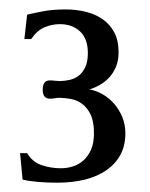

<svg xmlns="http://www.w3.org/2000/svg" viewBox="-20 -747 325 415"><path d="M109.4 -694.8Q92.3 -694.8 76.2 -688Q60.1 -681.2 47.4 -662.6H32.7L38.6 -715.3Q55.2 -719.2 74.7 -722.9Q94.2 -726.6 122.1 -726.6Q145 -726.6 165.8 -721.4Q186.5 -716.3 202.1 -705.3Q217.8 -694.3 227.1 -676.8Q236.3 -659.2 236.3 -633.8Q236.3 -616.2 230.7 -602.8Q225.1 -589.4 216.1 -579.6Q207 -569.8 195.8 -563.5Q184.6 -557.1 173.3 -553.7Q187.5 -551.3 201.4 -543.5Q215.3 -535.6 226.3 -523.2Q237.3 -510.7 244.1 -494.4Q251 -478 251 -459Q251 -432.6 240.5 -412.8Q230 -393.1 210.4 -379.4Q190.9 -365.7 163.8 -358.9Q136.7 -352.1 103 -352.1Q82.5 -352.1 62.3 -353.8Q42 -355.5 28.8 -358.9L23.4 -416H38.6Q49.8 -397 69.8 -390.1Q89.8 -383.3 111.8 -383.3Q124.5 -383.3 137.2 -387.2Q149.9 -391.1 160.2 -400.1Q170.4 -409.2 176.8 -423.6Q183.1 -438 183.1 -459Q183.1 -484.4 175.8 -499.5Q168.5 -514.6 157.2 -522.7Q146 -530.8 132.8 -533.2Q119.6 -535.6 107.9 -535.6Q104 -535.6 98.9 -534.7Q93.8 -533.7 88.4 -533.7Q72.3 -533.7 72.3 -552.7Q72.3 -573.2 87.4 -573.2Q93.8 -573.2 98.9 -572.5Q104 -571.8 108.4 -571.8Q119.1 -571.8 130.1 -574.2Q141.1 -576.7 149.9 -583.3Q158.7 -589.8 164.3 -601.8Q169.9 -613.8 169.9 -632.3Q169.9 -663.1 153.1 -679Q136.2 -694.8 109.4 -694.8Z"/></svg>

Font: Arian AMU Serif
Style: Regular
Weight: 400
Designer: Ruben Hakobyan (Tarumian)
Foundry: Ruben Hakobyan (Tarumian)
Version: Version 1.002